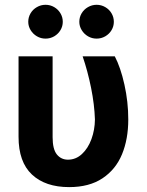

<svg xmlns="http://www.w3.org/2000/svg" viewBox="-20 -763 606 793"><path d="M197.3 -530.3V-196.3Q197.3 -147 214.8 -125.2Q232.4 -103.5 260.7 -103.5Q293.5 -103.5 318.6 -127Q343.8 -150.4 357.7 -188.5Q371.6 -226.6 372.1 -269.5Q370.1 -331.1 356.2 -400.1Q342.3 -469.2 321.3 -530.3H454.1Q478 -484.9 493.9 -413.6Q509.8 -342.3 509.8 -269.5Q509.8 -188.5 483.9 -125.7Q458 -63 403.3 -26.6Q348.6 9.8 265.6 9.8Q167.5 9.8 112.1 -42Q56.6 -93.8 56.6 -198.2V-530.3ZM96.7 -672.9Q96.7 -691.9 106.2 -708Q115.7 -724.1 132.3 -733.6Q148.9 -743.2 168 -743.2Q187.5 -743.2 203.9 -733.6Q220.2 -724.1 229.7 -708Q239.3 -691.9 239.3 -672.9Q239.3 -654.3 229.7 -638.4Q220.2 -622.6 203.9 -613Q187.5 -603.5 168 -603.5Q148.9 -603.5 132.6 -613Q116.2 -622.6 106.4 -638.7Q96.7 -654.8 96.7 -672.9ZM307.6 -672.9Q307.6 -691.9 317.1 -708Q326.7 -724.1 343.3 -733.6Q359.9 -743.2 378.9 -743.2Q398.4 -743.2 414.8 -733.6Q431.2 -724.1 440.7 -708Q450.2 -691.9 450.2 -672.9Q450.2 -654.3 440.7 -638.4Q431.2 -622.6 414.8 -613Q398.4 -603.5 378.9 -603.5Q359.9 -603.5 343.5 -613Q327.1 -622.6 317.4 -638.7Q307.6 -654.8 307.6 -672.9Z"/></svg>

Font: Pretendard JP
Style: Bold
Weight: 700
Designer: Base glyphs from Inter by Rasmus Andersson; Hangeul glyphs from Noto Sans CJK(Source Han Sans) by Jang Soo-young and Kan
Foundry: Kil Hyung-jin
Version: Version 1.309